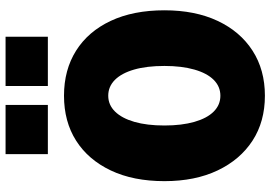

<svg xmlns="http://www.w3.org/2000/svg" viewBox="-161 -799 972 690"><g transform="rotate(-90 325.0 -454.0)"><path d="M326 12Q233 12 164.5 -32.5Q96 -77 57.5 -158Q19 -239 19 -349Q19 -461 57.5 -542Q96 -623 164.5 -666.5Q233 -710 326 -710Q419 -710 488 -666.5Q557 -623 595 -542Q633 -461 633 -349Q633 -239 595 -158Q557 -77 488 -32.5Q419 12 326 12ZM326 -148Q359 -148 383 -172Q407 -196 420 -241.5Q433 -287 433 -349Q433 -413 420 -458Q407 -503 383 -527Q359 -551 326 -551Q293 -551 269 -526.5Q245 -502 232 -457Q219 -412 219 -349Q219 -287 232 -241.5Q245 -196 269 -172Q293 -148 326 -148ZM361 -768V-920H538V-768ZM116 -768V-920H293V-768Z"/></g></svg>

Font: Azeret Mono Thin ExtraBold
Style: Regular
Weight: 800
Version: Version 1.002